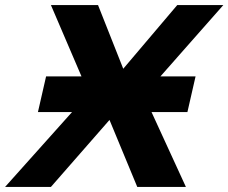

<svg xmlns="http://www.w3.org/2000/svg" viewBox="-20 -734 897 754"><path d="M129 -294 161 -434H300L180 -714H365L464 -464L676 -714H857L610 -434H748L716 -294H575L710 0H519L410 -263L180 0H0L263 -294Z"/></svg>

Font: Passageway
Style: BdIt
Weight: 700
Foundry: Ascender Corporation
Version: Version 1.11